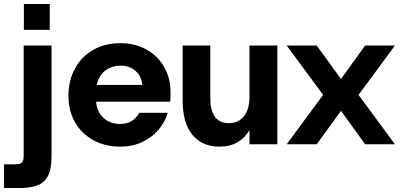

<svg xmlns="http://www.w3.org/2000/svg" viewBox="-51 -725 2016 965"><path d="M-31 220V101H18Q50 101 59 92.5Q68 84 68 55V-496H208V61Q208 125 190 159.5Q172 194 136 207Q100 220 46 220ZM69 -575V-705H199V-575Z M554 12Q477 12 418 -20.5Q359 -53 326 -110.5Q293 -168 293 -243Q293 -320 325.5 -380Q358 -440 417 -474Q476 -508 554 -508Q628 -508 685 -476Q742 -444 774 -388.5Q806 -333 806 -262Q806 -252 806 -239.5Q806 -227 804 -214H432Q436 -163 469 -132.5Q502 -102 553 -102Q588 -102 612 -117.5Q636 -133 649 -158H792Q778 -110 744.5 -71.5Q711 -33 662.5 -10.5Q614 12 554 12ZM555 -395Q512 -395 479 -371Q446 -347 435 -298H664Q661 -342 630.5 -368.5Q600 -395 555 -395Z M1051 12Q965 12 916 -47.5Q867 -107 867 -219V-496H1006V-232Q1006 -171 1029 -138.5Q1052 -106 1098 -106Q1148 -106 1175.5 -141.5Q1203 -177 1203 -240V-496H1343V0H1203V-71Q1181 -33 1143.5 -10.5Q1106 12 1051 12Z M1390 0 1573 -248 1390 -496H1541L1663 -328L1784 -496H1934L1751 -248L1934 0H1784L1663 -168L1541 0Z"/></svg>

Font: Host Grotesk Black
Style: Regular
Weight: 900
Designer: Doğukan Karapınar based on Poppins by Indian Type Foundry, Jonny Pinhorn
Foundry: Element Type
Version: Version 1.000; ttfautohint (v1.8.4.7-5d5b);gftools[0.9.33]